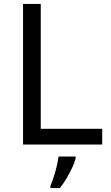

<svg xmlns="http://www.w3.org/2000/svg" viewBox="-20 -800 564 975"><path d="M97 -66V-780H187V-146H499V-66ZM364 4Q360 22 347.5 49.5Q335 77 318.5 105Q302 133 284 155H236V143Q244 126 252.5 99.5Q261 73 268 44.5Q275 16 277 -5H364Z"/></svg>

Font: Noto Sans Malayalam UI
Style: Regular
Weight: 400
Designer: Jelle Bosma - Monotype Design Team
Foundry: Monotype Imaging Inc.
Version: Version 2.104